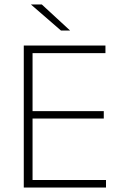

<svg xmlns="http://www.w3.org/2000/svg" viewBox="-20 -844 552 864"><path d="M87 0V-639H126.5V0ZM99.5 0V-34H457V0ZM109 -310.5V-344H447V-310.5ZM98.5 -605V-639H454.5V-605ZM168 -824 295 -707V-706.5H254.5L120 -823V-824Z"/></svg>

Font: Anek Bangla
Style: Extra-light
Weight: 200
Designer: Sulekha Rajkumar (Bangla), Yesha Goshar (Latin)
Foundry: Ek Type
Version: Version 1.002;March 21, 2022;FontCreator 13.0.0.2683 64-bit